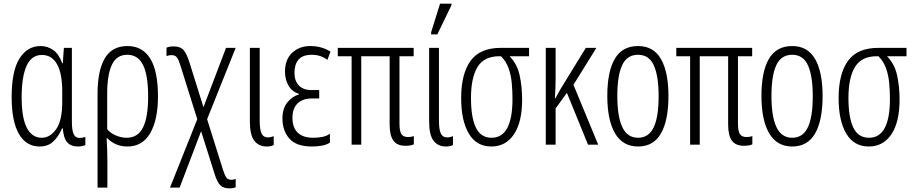

<svg xmlns="http://www.w3.org/2000/svg" viewBox="-20 -795 5025 1055"><path d="M198 10Q124 10 84 -59Q44 -128 44 -262Q44 -405 87 -473.5Q130 -542 203 -542Q241 -542 272.5 -520Q304 -498 322 -447H325L331 -532H375V-128Q375 -78 385 -57.5Q395 -37 417 -37Q434 -37 449 -43V2Q443 5 431.5 7.5Q420 10 408 10Q370 10 349.5 -13Q329 -36 325 -90H321Q305 -50 275.5 -20Q246 10 198 10ZM209 -38Q255 -38 288.5 -85Q322 -132 322 -236V-293Q322 -391 293.5 -442Q265 -493 210 -493Q153 -493 126 -433Q99 -373 99 -262Q99 -147 127.5 -92.5Q156 -38 209 -38Z M516 236V-280Q516 -406 555.5 -474Q595 -542 681 -542Q762 -542 805 -474Q848 -406 848 -265Q848 -137 805.5 -63.5Q763 10 680 10Q645 10 617 -2.5Q589 -15 569 -36H566Q568 0 569 31.5Q570 63 570 90V236ZM676 -38Q738 -38 766 -95Q794 -152 794 -265Q794 -380 766.5 -437Q739 -494 679 -494Q621 -494 595 -439.5Q569 -385 569 -281V-85Q586 -64 616 -51Q646 -38 676 -38Z M914 236 1064 -140 972 -433Q962 -466 952.5 -479Q943 -492 924 -492Q915 -492 907.5 -490.5Q900 -489 895 -487V-533Q910 -540 934 -540Q971 -540 988.5 -520Q1006 -500 1021 -452L1098 -206L1222 -532H1275L1118 -140L1205 137Q1215 169 1224 181Q1233 193 1252 193Q1263 193 1275 188V234Q1261 240 1240 240Q1208 240 1190.5 223Q1173 206 1159 160L1085 -74L967 236Z M1445 10Q1402 10 1377.5 -21.5Q1353 -53 1353 -128V-532H1407V-131Q1407 -84 1417 -62Q1427 -40 1452 -40Q1468 -40 1484 -47V2Q1476 6 1466.5 8Q1457 10 1445 10Z M1694 10Q1609 10 1570.5 -33Q1532 -76 1532 -144Q1532 -199 1559 -232.5Q1586 -266 1623 -276V-279Q1585 -291 1565.5 -324Q1546 -357 1546 -402Q1546 -468 1585.5 -505Q1625 -542 1685 -542Q1748 -542 1796 -511L1779 -466Q1742 -494 1694 -494Q1643 -494 1620.5 -467.5Q1598 -441 1598 -396Q1598 -351 1622 -325.5Q1646 -300 1693 -300H1734V-254H1694Q1644 -254 1615.5 -227Q1587 -200 1587 -148Q1587 -93 1616.5 -65.5Q1646 -38 1701 -38Q1726 -38 1750 -42.5Q1774 -47 1793 -60V-12Q1777 0 1750 5Q1723 10 1694 10Z M2207 6Q2162 6 2141.5 -22.5Q2121 -51 2121 -111V-486H1965V0H1912V-486H1836V-532H2253V-486H2175V-115Q2175 -75 2185.5 -58.5Q2196 -42 2222 -42Q2239 -42 2254 -47V-2Q2239 6 2207 6Z M2430 10Q2387 10 2362.5 -21.5Q2338 -53 2338 -128V-532H2392V-131Q2392 -84 2402 -62Q2412 -40 2437 -40Q2453 -40 2469 -47V2Q2461 6 2451.5 8Q2442 10 2430 10ZM2349 -606V-618L2398 -775H2461V-767L2383 -606Z M2680 10Q2598 10 2556 -61Q2514 -132 2514 -256Q2514 -389 2565.5 -460.5Q2617 -532 2732 -532H2887V-486H2780Q2822 -443 2835.5 -380.5Q2849 -318 2849 -248Q2849 -124 2804 -57Q2759 10 2680 10ZM2681 -38Q2796 -38 2796 -252Q2796 -295 2792 -338.5Q2788 -382 2774.5 -420Q2761 -458 2733 -486H2724Q2640 -486 2604 -427Q2568 -368 2568 -257Q2568 -149 2595 -93.5Q2622 -38 2681 -38Z M3257 -532 3131 -329 3267 0H3211L3095 -285L3033 -199V0H2979V-532H3033V-369Q3033 -340 3032 -311Q3031 -282 3029 -255H3032Q3047 -284 3062 -309L3199 -532Z M3653 -267Q3653 -134 3612 -62Q3571 10 3486 10Q3402 10 3359.5 -62.5Q3317 -135 3317 -268Q3317 -401 3358 -471.5Q3399 -542 3486 -542Q3571 -542 3612 -470.5Q3653 -399 3653 -267ZM3372 -268Q3372 -155 3399.5 -96.5Q3427 -38 3486 -38Q3544 -38 3571.5 -94.5Q3599 -151 3599 -267Q3599 -376 3573 -435Q3547 -494 3486 -494Q3425 -494 3398.5 -436.5Q3372 -379 3372 -268Z M4067 6Q4022 6 4001.5 -22.5Q3981 -51 3981 -111V-486H3825V0H3772V-486H3696V-532H4113V-486H4035V-115Q4035 -75 4045.5 -58.5Q4056 -42 4082 -42Q4099 -42 4114 -47V-2Q4099 6 4067 6Z M4500 -267Q4500 -134 4459 -62Q4418 10 4333 10Q4249 10 4206.5 -62.5Q4164 -135 4164 -268Q4164 -401 4205 -471.5Q4246 -542 4333 -542Q4418 -542 4459 -470.5Q4500 -399 4500 -267ZM4219 -268Q4219 -155 4246.5 -96.5Q4274 -38 4333 -38Q4391 -38 4418.5 -94.5Q4446 -151 4446 -267Q4446 -376 4420 -435Q4394 -494 4333 -494Q4272 -494 4245.5 -436.5Q4219 -379 4219 -268Z M4754 10Q4672 10 4630 -61Q4588 -132 4588 -256Q4588 -389 4639.5 -460.5Q4691 -532 4806 -532H4961V-486H4854Q4896 -443 4909.5 -380.5Q4923 -318 4923 -248Q4923 -124 4878 -57Q4833 10 4754 10ZM4755 -38Q4870 -38 4870 -252Q4870 -295 4866 -338.5Q4862 -382 4848.5 -420Q4835 -458 4807 -486H4798Q4714 -486 4678 -427Q4642 -368 4642 -257Q4642 -149 4669 -93.5Q4696 -38 4755 -38Z"/></svg>

Font: Noto Sans ExtraCondensed Light
Style: Regular
Weight: 300
Width: 2
Designer: Monotype Design Team
Foundry: Monotype Imaging Inc.
Version: Version 2.013; ttfautohint (v1.8.4.7-5d5b)